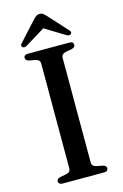

<svg xmlns="http://www.w3.org/2000/svg" viewBox="-132 -942 641 1000"><g transform="rotate(-15 188.0 -442.0)"><path d="M245.5 -67.5Q245.5 -57 251.8 -50.8Q258 -44.5 270 -42L304 -35.5Q321.5 -31 321.5 -17Q321.5 -9.5 316.2 -4.8Q311 0 299 0H77Q65 0 59.5 -4.8Q54 -9.5 54 -17Q54 -31 72 -35.5L106 -42Q118 -44.5 124 -50.8Q130 -57 130 -67.5V-632.5Q130 -643 124 -649.2Q118 -655.5 106 -658L72 -664.5Q54 -669 54 -683Q54 -691 59.5 -695.5Q65 -700 77 -700H299Q311 -700 316.2 -695.5Q321.5 -691 321.5 -683Q321.5 -669 304 -664.5L270 -658Q258 -655.5 251.8 -649.2Q245.5 -643 245.5 -632.5ZM208 -819.5H168L292.5 -743Q309 -733 318 -740.5Q322 -743.5 322.5 -749.2Q323 -755 316.5 -761.5L222.5 -864.5Q213.5 -874 206.5 -879.2Q199.5 -884.5 188.5 -884.5Q177.5 -884.5 170 -879.2Q162.5 -874 153.5 -864.5L59.5 -761.5Q53 -755 53.5 -749.2Q54 -743.5 58 -740.5Q67.5 -733 83.5 -743Z"/></g></svg>

Font: Fraunces 28pt
Style: Regular
Weight: 400
Version: Version 1.000;[b76b70a41]